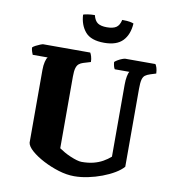

<svg xmlns="http://www.w3.org/2000/svg" viewBox="-97 -1001 977 1085"><g transform="rotate(10 391.5 -458.5)"><path d="M401 0Q358 0 311 -14.5Q264 -29 222 -51Q180 -73 152 -97.5Q124 -122 121 -143V-561Q121 -587 126 -607.5Q131 -628 138 -635H52Q50 -640 46 -651Q42 -662 41 -675Q46 -681 58.5 -687.5Q71 -694 83.5 -699Q96 -704 101 -704H370Q374 -698 378.5 -683.5Q383 -669 383 -652L340 -639Q327 -635 317 -627Q307 -619 302 -602Q297 -585 297 -553V-142Q310 -133 327.5 -123Q345 -113 364 -105Q383 -97 400 -92Q417 -87 429 -87Q467 -87 496.5 -94.5Q526 -102 550 -115.5Q574 -129 593 -146V-560Q593 -586 597 -607Q601 -628 607 -635H523Q519 -640 516 -651Q513 -662 512 -675Q518 -681 530 -688Q542 -695 554 -699.5Q566 -704 572 -704H744Q749 -697 753 -684.5Q757 -672 758 -652L726 -642Q707 -636 696.5 -628Q686 -620 681.5 -602.5Q677 -585 677 -550V-103Q660 -83 629 -64.5Q598 -46 559.5 -31.5Q521 -17 480 -8.5Q439 0 401 0ZM437 -772Q361 -772 328.5 -810.5Q296 -849 293 -908Q299 -911 318 -914Q337 -917 359 -917Q367 -885 385 -873Q403 -861 437 -861Q472 -861 490.5 -873Q509 -885 516 -917Q546 -917 561 -914Q576 -911 582 -908Q578 -844 543.5 -808Q509 -772 437 -772Z"/></g></svg>

Font: Texturina 12pt Black
Style: Regular
Weight: 900
Designer: Guillermo Torres Carreño
Foundry: Omnibus-Type
Version: Version 1.002